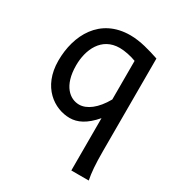

<svg xmlns="http://www.w3.org/2000/svg" viewBox="-177 -623 906 978"><g transform="rotate(30 276.0 -134.5)"><path d="M388.2 239.3H490.7C482.4 197.8 478.5 151.4 478.5 73.2V-471.2C425.8 -488.8 364.3 -507.8 305.2 -507.8C127 -507.8 51.3 -362.3 51.3 -212.4C51.3 -57.1 156.7 12.2 246.6 12.2C292 12.2 337.4 -9.3 388.2 -68.4ZM388.2 -178.2C348.1 -106.9 298.8 -70.8 253.9 -70.8C201.2 -70.8 141.6 -115.7 141.6 -236.8C141.6 -329.1 183.6 -424.8 290.5 -424.8C320.3 -424.8 358.9 -416.5 388.2 -405.3Z"/></g></svg>

Font: Andika
Style: Regular
Weight: 400
Designer: Victor Gaultney, Annie Olsen, Julie Remington, Don Collingsworth, Eric Hays
Foundry: SIL International
Version: Version 1.000